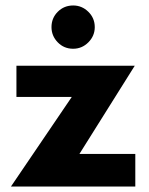

<svg xmlns="http://www.w3.org/2000/svg" viewBox="-20 -681 544 701"><path d="M20 0 242 -327H40V-441H472L270 -119H474V0ZM247 -503Q213.6 -503 190.8 -526.5Q168 -550 168 -582Q168 -615 190.9 -638Q213.8 -661 247.3 -661Q279 -661 302.5 -638Q326 -615 326 -582Q326 -550 302.7 -526.5Q279.3 -503 247 -503Z"/></svg>

Font: Teachers
Style: Regular
Weight: 400
Designer: Alfredo Marco Pradil, Chank Diesel
Version: Version 1.001